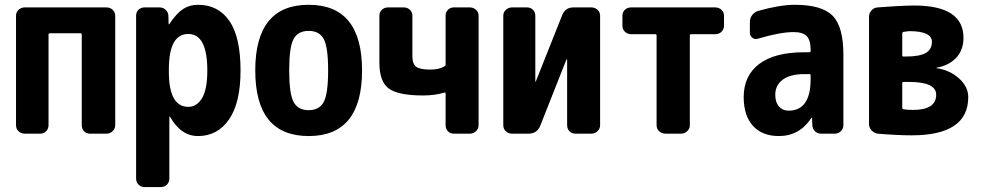

<svg xmlns="http://www.w3.org/2000/svg" viewBox="-20 -550 4040 790"><path d="M418 -519.5Q432.6 -519.5 443.4 -509.8Q454.1 -500 454.1 -485.4V-35.2Q454.1 -20.5 443.4 -10.3Q432.6 0 418 0H350.6Q335.9 0 326.2 -9.8Q316.4 -19.5 316.4 -35.2V-408.2Q316.4 -413.1 310.5 -413.1H184.6Q179.7 -413.1 179.7 -408.2V-35.2Q179.7 -20.5 169.9 -10.3Q160.2 0 144.5 0H82Q67.4 0 56.6 -9.8Q45.9 -19.5 45.9 -35.2V-485.4Q45.9 -500 56.6 -509.8Q67.4 -519.5 82 -519.5Z M754.9 -110.4Q790 -110.4 811.5 -146.5Q833 -182.6 833 -259.8Q833 -410.2 754.9 -410.2Q674.8 -410.2 674.8 -264.6V-254.9Q674.8 -110.4 754.9 -110.4ZM794.9 -530.3Q877.9 -530.3 923.8 -463.9Q969.7 -397.5 969.7 -259.8Q969.7 -127 922.4 -58.6Q875 9.8 794.9 9.8Q724.6 9.8 679.7 -69.3Q679.7 -70.3 677.7 -70.3Q676.8 -70.3 676.8 -69.3V184.6Q676.8 199.2 667 209.5Q657.2 219.7 641.6 219.7H575.2Q560.5 219.7 550.3 210Q540 200.2 540 184.6V-485.4Q540 -500 549.8 -509.8Q559.6 -519.5 575.2 -519.5H636.7Q651.4 -519.5 661.6 -509.8Q671.9 -500 672.9 -485.4L673.8 -451.2Q673.8 -450.2 674.8 -450.2Q676.8 -450.2 676.8 -451.2Q706.1 -495.1 732.9 -512.7Q759.8 -530.3 794.9 -530.3Z M1188 -130.4Q1206.1 -96.7 1250 -96.7Q1293.9 -96.7 1312 -130.4Q1330.1 -164.1 1330.1 -260.3Q1330.1 -356.4 1312 -389.6Q1293.9 -422.9 1250 -422.9Q1206.1 -422.9 1188 -389.6Q1169.9 -356.4 1169.9 -260.3Q1169.9 -164.1 1188 -130.4ZM1030.3 -260.3Q1030.3 -530.3 1250 -530.3Q1469.7 -530.3 1469.7 -260.3Q1469.7 9.8 1250 9.8Q1030.3 9.8 1030.3 -260.3Z M1913.1 -519.5Q1927.7 -519.5 1938.5 -509.8Q1949.2 -500 1949.2 -485.4V-35.2Q1949.2 -20.5 1938.5 -10.3Q1927.7 0 1913.1 0H1847.7Q1833 0 1823.2 -9.8Q1813.5 -19.5 1813.5 -35.2V-166Q1813.5 -168 1811 -168.9Q1808.6 -169.9 1807.6 -168.9Q1769.5 -157.2 1720.7 -157.2Q1619.1 -157.2 1580.1 -185.5Q1541 -213.9 1541 -292V-485.4Q1541 -500 1551.3 -509.8Q1561.5 -519.5 1577.1 -519.5H1641.6Q1656.2 -519.5 1666.5 -509.8Q1676.8 -500 1676.8 -485.4V-318.4Q1676.8 -287.1 1692.4 -275.4Q1708 -263.7 1750 -263.7Q1786.1 -263.7 1807.6 -276.4Q1812.5 -278.3 1813.5 -283.2V-485.4Q1813.5 -500 1823.2 -509.8Q1833 -519.5 1847.7 -519.5Z M2413.1 -519.5Q2427.7 -519.5 2438.5 -509.8Q2449.2 -500 2449.2 -485.4V-35.2Q2449.2 -20.5 2438.5 -10.3Q2427.7 0 2413.1 0H2347.7Q2333 0 2323.2 -9.8Q2313.5 -19.5 2313.5 -35.2V-304.7Q2313.5 -305.7 2312 -305.7Q2310.5 -305.7 2310.5 -304.7L2203.1 -33.2Q2190.4 0 2154.3 0H2086.9Q2072.3 0 2061.5 -9.8Q2050.8 -19.5 2050.8 -35.2V-485.4Q2050.8 -500 2061.5 -509.8Q2072.3 -519.5 2086.9 -519.5H2148.4Q2163.1 -519.5 2172.9 -509.8Q2182.6 -500 2182.6 -485.4V-214.8Q2182.6 -213.9 2183.6 -213.9Q2184.6 -213.9 2184.6 -214.8L2293 -487.3Q2305.7 -520.5 2341.8 -519.5Z M2922.9 -519.5Q2937.5 -519.5 2948.2 -509.8Q2959 -500 2959 -485.4V-444.3Q2959 -429.7 2948.7 -419.4Q2938.5 -409.2 2922.9 -409.2H2823.2Q2818.4 -409.2 2818.4 -404.3V-35.2Q2818.4 -20.5 2807.6 -10.3Q2796.9 0 2782.2 0H2717.8Q2703.1 0 2692.4 -9.8Q2681.6 -19.5 2681.6 -35.2V-404.3Q2681.6 -409.2 2676.8 -409.2H2577.1Q2562.5 -409.2 2551.8 -418.9Q2541 -428.7 2541 -444.3V-485.4Q2541 -500 2551.3 -509.8Q2561.5 -519.5 2577.1 -519.5Z M3315.4 -224.6V-240.2Q3315.4 -245.1 3309.6 -245.1H3290Q3231.4 -245.1 3200.7 -222.2Q3169.9 -199.2 3169.9 -160.2Q3169.9 -128.9 3185.1 -111.8Q3200.2 -94.7 3224.6 -94.7Q3315.4 -94.7 3315.4 -224.6ZM3250 -530.3Q3361.3 -530.3 3405.8 -485.4Q3450.2 -440.4 3450.2 -325.2V-35.2Q3450.2 -20.5 3439.9 -10.3Q3429.7 0 3415 0H3358.4Q3343.8 0 3333.5 -9.8Q3323.2 -19.5 3322.3 -35.2L3321.3 -64.5Q3321.3 -65.4 3320.3 -65.4Q3318.4 -65.4 3318.4 -64.5Q3269.5 9.8 3184.6 9.8Q3116.2 9.8 3078.1 -32.2Q3040 -74.2 3040 -150.4Q3040 -238.3 3103.5 -286.6Q3167 -335 3290 -335H3309.6Q3314.5 -335 3315.4 -339.8V-344.7Q3315.4 -384.8 3299.3 -401.4Q3283.2 -418 3245.1 -418Q3190.4 -418 3097.7 -390.6Q3085.9 -386.7 3075.7 -394.5Q3065.4 -402.3 3065.4 -415V-460Q3065.4 -475.6 3074.7 -487.8Q3084 -500 3098.6 -504.9Q3188.5 -530.3 3250 -530.3Z M3736.3 -97.7Q3832 -97.7 3832 -160.2Q3832 -212.9 3720.7 -212.9H3697.3Q3692.4 -212.9 3692.4 -208V-107.4Q3692.4 -101.6 3697.3 -100.6Q3713.9 -97.7 3736.3 -97.7ZM3692.4 -413.1V-322.3Q3692.4 -317.4 3697.3 -317.4H3707Q3763.7 -317.4 3789.1 -332Q3814.5 -346.7 3814.5 -377.9Q3814.5 -421.9 3720.7 -421.9Q3717.8 -421.9 3697.3 -418.9Q3692.4 -417 3692.4 -413.1ZM3834 -269.5Q3887.7 -261.7 3925.8 -227.5Q3963.9 -193.4 3963.9 -150.4Q3963.9 6.8 3731.4 6.8Q3671.9 6.8 3591.8 0Q3577.1 -2 3566.4 -13.2Q3555.7 -24.4 3555.7 -39.1V-481.4Q3555.7 -496.1 3565.9 -507.3Q3576.2 -518.6 3590.8 -519.5Q3674.8 -526.4 3741.2 -527.3Q3944.3 -527.3 3944.3 -394.5Q3944.3 -343.8 3914.1 -312Q3883.8 -280.3 3834 -271.5Q3833 -271.5 3833 -269.5Z"/></svg>

Font: Rounded-L Mgen+ 1m bold
Style: Bold
Weight: 700
Designer: [Source Han Sans]
Ryoko NISHIZUKA  (kana & ideographs); Paul D. Hunt (Latin, Greek & Cyrillic); Wenlong ZHANG  (bopomofo
Version: Version 1.059.20150602